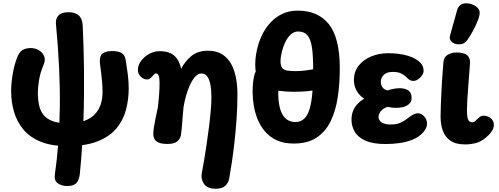

<svg xmlns="http://www.w3.org/2000/svg" viewBox="-20 -877 3089 1188"><path d="M395.6 26.9Q298 26.9 231.3 -0.4Q164.7 -27.8 124.7 -75.7Q84.7 -123.6 66.8 -184.9Q48.9 -246.3 48.9 -313.9Q48.9 -360.2 58.4 -417.6Q68 -475 86.2 -521.6Q99.7 -555.3 119.5 -567.4Q139.3 -579.6 170 -579.6Q197.3 -579.6 220.3 -566.3Q243.2 -553.1 253 -529.4Q262.8 -505.8 249 -474.2Q228.8 -426.4 221.5 -380.8Q214.2 -335.2 214.2 -305.3Q214.2 -263.8 221.3 -228.7Q228.3 -193.6 247.8 -167.9Q267.3 -142.3 304.1 -128.1Q340.8 -113.9 399.9 -113.9Q459.2 -113.9 500.2 -128.6Q541.1 -143.2 566.2 -169.4Q591.3 -195.7 602.9 -230.6Q614.4 -265.4 614.4 -305.3Q614.4 -340.1 611.8 -369.8Q609.1 -399.6 606.1 -424.2Q603.1 -448.9 600.4 -468.2Q597.8 -487.4 597.8 -501.3Q597.8 -535.8 617.6 -548.4Q637.3 -561.1 674.2 -561.1Q712.9 -561.1 733.1 -548.6Q753.2 -536 757.2 -507.4Q760.7 -485.8 763.9 -463.8Q767.2 -441.9 770.3 -419.3Q773.3 -396.8 774.9 -374.3Q776.4 -351.8 776.4 -330.8Q776.4 -262.1 759.6 -197.8Q742.7 -133.4 700.7 -82.9Q658.7 -32.3 584.4 -2.7Q510.2 26.9 395.6 26.9ZM395.2 274.1Q361.1 274.1 337.2 256.9Q313.3 239.7 319.7 200Q332.9 111.2 340.7 8Q348.4 -95.2 350.1 -211.6Q351.8 -328 345.7 -457.2Q339.7 -586.3 326.2 -728.6Q322.9 -762.2 342.2 -781.8Q361.4 -801.4 403.8 -801.4Q445.7 -801.4 467.9 -781.1Q490.1 -760.7 491.9 -716.2Q498.1 -579.9 499.6 -453Q501.1 -326.1 498.5 -210.6Q495.9 -95.1 489.4 7.9Q482.9 110.9 473.9 199.2Q469.9 236.1 453.1 255.1Q436.2 274.1 395.2 274.1Z M1313.6 290.9Q1262.4 290.9 1241.9 260.6Q1221.4 230.2 1228.8 192.3Q1234.2 165.9 1241.8 121.2Q1249.4 76.4 1257.4 22.8Q1265.4 -30.9 1272.4 -85.8Q1279.4 -140.8 1283.8 -189.4Q1288.2 -238 1288.2 -271.4Q1288.2 -320.6 1281.7 -354.2Q1275.1 -387.8 1261.6 -405.1Q1248.1 -422.3 1226.7 -422.3Q1205.1 -422.3 1187 -401.8Q1168.9 -381.3 1154.6 -349.4Q1140.2 -317.6 1130.5 -281.8Q1120.8 -246 1115.7 -215.7Q1112.1 -179.3 1110 -151.4Q1107.9 -123.6 1106.2 -102.7Q1104.4 -81.9 1102.7 -66.3Q1101 -50.7 1099 -38.7Q1096 -19.7 1077.9 -3.1Q1059.8 13.6 1017.3 13.6Q979.6 13.6 960.4 4.6Q941.2 -4.3 934.8 -18.5Q928.4 -32.7 928.4 -47.1Q928.7 -65.1 932.2 -89.2Q935.7 -113.3 942.4 -144.7Q949.2 -176.1 957.2 -214.2Q960.8 -245.7 964.1 -286.3Q967.3 -326.9 967.3 -364.8Q967.3 -392.6 962.1 -407.7Q956.8 -422.8 944.3 -422.8Q939.2 -422.8 933.7 -417.2Q928.1 -411.6 921.7 -404Q915.2 -396.4 907.4 -390.8Q899.7 -385.2 890.1 -385.2Q870.1 -385.2 851.7 -401.9Q833.3 -418.7 833.3 -445Q833.3 -477.7 857.4 -505.9Q877.2 -530.2 906.6 -545.3Q936 -560.4 966.8 -560.4Q999.6 -560.4 1023.6 -552.3Q1047.7 -544.1 1065.3 -525.9Q1082.9 -507.7 1093.2 -478.1Q1095.4 -472 1097.7 -465.3Q1099.9 -458.6 1100.9 -451.6Q1124.6 -498 1164.3 -530.6Q1204 -563.1 1265.9 -563.1Q1330.7 -563.1 1370.9 -529.2Q1411.2 -495.3 1430.2 -434.8Q1449.2 -374.3 1449.2 -293.6Q1449.2 -217.9 1443.8 -140.9Q1438.4 -64 1430.4 6.2Q1422.4 76.3 1413.6 133.7Q1404.8 191.1 1398.1 227.9Q1393.3 254.9 1373.6 272.9Q1353.8 290.9 1313.6 290.9Z M1797.6 11.2Q1735.7 11.2 1691.9 -9.3Q1648.1 -29.9 1619.1 -64.3Q1590 -98.8 1573.3 -140.7Q1556.7 -182.7 1549.9 -225.8Q1543.1 -269 1543.1 -306.3Q1543.1 -334.3 1545.5 -361.8Q1547.9 -389.2 1553.9 -413.6Q1559.8 -436.3 1574.1 -449.4Q1588.4 -462.4 1613.6 -462.4Q1633.3 -462.4 1656.7 -456.1Q1680.1 -449.7 1695.6 -435.2Q1711.1 -420.8 1707.6 -396.6Q1704.6 -370.6 1703.1 -350.6Q1701.6 -330.6 1701.6 -306.3Q1701.6 -257.2 1708.8 -222.2Q1716 -187.2 1729.9 -165.2Q1743.8 -143.1 1763.2 -132.6Q1782.6 -122 1806.3 -122Q1840.4 -122 1862.1 -142.5Q1883.8 -163 1895.8 -203.4Q1907.8 -243.9 1912.8 -304.8Q1917.8 -365.8 1917.8 -445.7Q1917.8 -530.4 1910.4 -582.1Q1903 -633.8 1882.8 -657.9Q1862.6 -682.1 1824.6 -682.1Q1802.2 -682.1 1784.5 -668.2Q1766.8 -654.3 1753.8 -632.3Q1740.9 -610.2 1732.5 -585.3Q1724.1 -560.4 1719.9 -537.4Q1715.7 -514.4 1715.7 -498.9Q1715.7 -470.4 1725.7 -457.2Q1735.7 -443.9 1756.7 -440.4Q1777.8 -437 1810.1 -437Q1840.9 -437 1874.9 -441.6Q1908.9 -446.1 1940.1 -452.5Q1971.3 -458.9 1994.1 -464.6Q2025.9 -472.7 2043.3 -465Q2060.7 -457.3 2067.5 -441.3Q2074.3 -425.2 2074.3 -407Q2074.3 -394.1 2070.4 -381.9Q2066.6 -369.7 2050.2 -359Q2021.6 -340 1956.7 -324.6Q1891.8 -309.1 1797.7 -309.1Q1750.9 -309.1 1708 -315.1Q1665.1 -321.1 1631.6 -338.1Q1598 -355.1 1578.6 -388Q1559.2 -420.9 1559.2 -474.4Q1559.2 -521 1569.8 -568.6Q1580.3 -616.2 1601.1 -659.7Q1621.8 -703.2 1653.4 -737.3Q1685 -771.3 1727.2 -791.3Q1769.4 -811.2 1822 -811.2Q1948.1 -811.2 2015.3 -726.7Q2082.4 -642.2 2082.4 -454.3Q2082.4 -361 2070 -277Q2057.6 -193 2026.4 -128.1Q1995.2 -63.2 1939.8 -26Q1884.3 11.2 1797.6 11.2Z M2366.6 14.2Q2285.4 14.2 2239.4 -7.4Q2193.3 -29 2174.1 -63.4Q2154.9 -97.8 2154.9 -135.3Q2154.9 -166.6 2164.7 -190.9Q2174.6 -215.2 2192.3 -233.9Q2210 -252.7 2232.8 -266.4Q2200.4 -288.8 2185.1 -318.2Q2169.8 -347.6 2169.8 -382.4Q2169.8 -432.7 2198.4 -469.7Q2227 -506.8 2275.4 -527.2Q2323.8 -547.7 2382.6 -547.7Q2454.1 -547.7 2506.1 -531.2Q2558.1 -514.8 2583.8 -485.9Q2594 -474.7 2597.5 -462.1Q2601 -449.6 2601 -437.9Q2601 -425.2 2591.3 -410.7Q2581.7 -396.1 2567.1 -386.2Q2552.4 -376.3 2536.2 -376.3Q2524.1 -376.3 2514.6 -382.5Q2505.1 -388.7 2496.1 -397.9Q2482.7 -411.8 2463.4 -421.9Q2444.1 -432 2409.8 -432Q2372.7 -432 2354.4 -413.6Q2336.2 -395.2 2336.2 -370.8Q2336.2 -349.3 2348.3 -334.6Q2360.4 -319.9 2379.9 -317.8Q2394.7 -323.2 2414.3 -327.2Q2433.9 -331.2 2453.1 -331.2Q2483.7 -331.2 2505.2 -318.1Q2526.8 -304.9 2526.8 -271.6Q2526.8 -252.9 2517.7 -240.9Q2508.6 -228.9 2492.9 -221.3Q2479.1 -214.3 2462.3 -212.1Q2445.4 -209.8 2429.8 -209.8Q2415.4 -209.8 2402.5 -211.7Q2389.6 -213.7 2378.1 -215.7Q2357.7 -209.4 2345.2 -198.2Q2332.7 -186.9 2327.4 -175.2Q2322.1 -163.6 2322.1 -154.7Q2322.1 -139.7 2331.3 -128.7Q2340.6 -117.8 2357.1 -112.2Q2373.7 -106.6 2394.9 -106.6Q2435.8 -106.6 2461.1 -118.9Q2486.4 -131.2 2517.8 -156Q2528.3 -164.4 2541.7 -170.4Q2555 -176.3 2566.4 -176.3Q2587.2 -175.6 2604.7 -156.9Q2622.1 -138.3 2622.1 -112Q2622.1 -95.6 2614.8 -81.9Q2607.4 -68.2 2599.2 -58.8Q2572.1 -28.4 2532.6 -12.8Q2493.1 2.8 2450 8.5Q2406.9 14.2 2366.6 14.2Z M2858.3 16.6Q2800.7 16.6 2767.3 -6.3Q2734 -29.1 2720.1 -67.8Q2706.1 -106.6 2706.1 -153.7Q2706.1 -181.8 2707.5 -220.4Q2708.9 -259 2710.9 -300.9Q2712.9 -342.9 2715.4 -382.2Q2717.9 -421.4 2720.4 -451.3Q2722.9 -481.2 2724.1 -495.4Q2727.7 -526.2 2752.3 -539.3Q2776.9 -552.3 2803.9 -552.3Q2848.9 -552.3 2869.4 -536.4Q2890 -520.4 2888 -484.2Q2886.6 -463.3 2883.6 -424.7Q2880.6 -386.1 2877.2 -342Q2873.8 -297.9 2871.5 -259Q2869.2 -220.1 2869.2 -199.2Q2869.2 -151.1 2877.2 -135.7Q2885.1 -120.3 2901.2 -120.3Q2911.7 -120.3 2917.9 -125.5Q2924.1 -130.7 2933.6 -140.6Q2940.8 -148 2949.9 -154.7Q2959.1 -161.3 2970 -161.3Q2996.4 -161.3 3016.2 -145.6Q3035.9 -129.8 3035.9 -104.1Q3035.9 -89.4 3028.4 -74.3Q3020.9 -59.1 3004.8 -42.6Q2968.1 -5.6 2933.1 5.5Q2898 16.6 2858.3 16.6ZM2819.4 -602.6Q2791 -602.6 2774.4 -618.9Q2757.8 -635.2 2765.1 -659Q2770.3 -677.9 2778.3 -706.6Q2786.2 -735.2 2794.8 -764.6Q2803.3 -793.9 2808 -813.2Q2813 -832.7 2827.4 -844.7Q2841.9 -856.7 2863.4 -856.7Q2883.9 -856.7 2904.6 -848.6Q2925.2 -840.6 2938.4 -824.8Q2951.7 -809 2946.9 -785.2Q2943.4 -766.4 2932.4 -739.9Q2921.3 -713.3 2905.5 -684.3Q2889.7 -655.2 2871.3 -628.7Q2863 -616.3 2850.2 -609.4Q2837.4 -602.6 2819.4 -602.6Z"/></svg>

Font: Playpen Sans
Style: Regular
Weight: 400
Designer: Laura Meseguer, Veronika Burian, José Scaglione, Kostas Bartsokas, Vera Evstafieva, Tom Grace, Yorlmar Campos
Foundry: TypeTogether
Version: Version 2.000